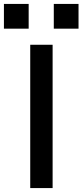

<svg xmlns="http://www.w3.org/2000/svg" viewBox="-60 -958 420 978"><path d="M94 0V-730H208V0ZM214 -812V-938H340V-812ZM-40 -812V-938H86V-812Z"/></svg>

Font: M PLUS 1 Thin Medium
Style: Regular
Weight: 500
Version: Version 1.001